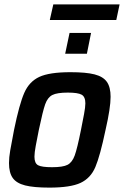

<svg xmlns="http://www.w3.org/2000/svg" viewBox="-20 -847 565 875"><path d="M21 -104Q21 -129 26.5 -161Q32 -193 44 -255Q68 -372 90.5 -423.5Q113 -475 159 -496.5Q205 -518 301 -518Q372 -518 411 -508Q450 -498 467 -474Q484 -450 484 -406Q484 -355 461 -255Q436 -136 414.5 -85.5Q393 -35 347 -13.5Q301 8 205 8Q134 8 94.5 -2Q55 -12 38 -36Q21 -60 21 -104ZM349 -255Q357 -295 363 -327Q369 -359 369 -376Q369 -406 352 -415.5Q335 -425 289 -425Q240 -425 218.5 -414Q197 -403 186 -372Q175 -341 157 -255Q149 -215 143 -183Q137 -151 137 -133Q137 -103 153.5 -94Q170 -85 217 -85Q267 -85 288 -96Q309 -107 320.5 -138.5Q332 -170 349 -255ZM277 -602 297 -697H395L376 -602ZM207 -756 223 -827H525L510 -756Z"/></svg>

Font: Saira Semi Condensed Medium
Style: Italic
Weight: 500
Width: 4
Italic angle: -12°
Designer: Hector Gatti with collaboration of the Omnibus-Type team
Foundry: Omnibus-Type
Version: Version 1.001; ttfautohint (v1.8)